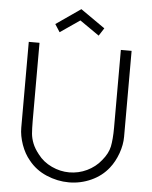

<svg xmlns="http://www.w3.org/2000/svg" viewBox="-63 -1009 850 1077"><g transform="rotate(5 362.5 -471.0)"><path d="M240.5 -819 212.5 -862.5 351 -958.5 488.5 -862.5 460.5 -819 351 -895ZM652 -266.5Q652 -220.5 634.5 -172Q617 -123.5 588.5 -87.5Q550 -38.5 490.5 -11.5Q431 15.5 365.5 15.5Q300.5 15.5 238.5 -11Q177.5 -37 137.5 -87.5Q108.5 -121.5 90.5 -171.5Q73 -221.5 73 -266.5V-750H133.5V-312.5Q133.5 -288.5 134.2 -270.2Q135 -252 136 -238.5Q138.5 -211.5 149.5 -183.8Q160.5 -156 184.5 -126Q215 -85.5 263.5 -63Q311.5 -40.5 362.5 -40.5Q388.5 -40.5 413.8 -46.2Q439 -52 462 -63Q485 -74 505.2 -89.8Q525.5 -105.5 541.5 -126Q574.5 -165.5 583 -205.5Q587 -225.5 589.2 -252Q591.5 -278.5 591.5 -312.5V-750H652Z"/></g></svg>

Font: Russisch Sans Light
Style: Regular
Weight: 300
Designer: Michael Sharanda (font) & Cristiano Sobral (main changes)
Foundry: Michael Sharanda
Version: Version 2.00;September 8, 2020;FontCreator 13.0.0.2681 64-bi